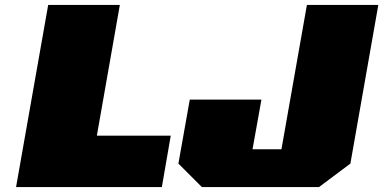

<svg xmlns="http://www.w3.org/2000/svg" viewBox="-20 -757 1551 777"><path d="M797 0 702 -95 748 -354H1038L1002 -153H1119L1222 -737H1511L1398 -95L1271 0ZM45 0 175 -737H465L372 -208H671L635 0Z"/></svg>

Font: Tomorrow ExtraBold
Style: Italic
Weight: 800
Italic angle: -10°
Designer: Tony de Marco, Monica Rizzolli
Foundry: Just in Type
Version: Version 2.002